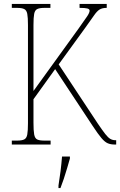

<svg xmlns="http://www.w3.org/2000/svg" viewBox="-20 -734 610 975"><path d="M40 0V-20H66Q91 -20 103 -26Q115 -32 118.5 -51Q122 -70 122 -108V-607Q122 -645 118.5 -663.5Q115 -682 103 -688Q91 -694 66 -694H40V-714H236V-694H206Q181 -694 169 -688Q157 -682 153.5 -663.5Q150 -645 150 -607V-272L379 -589Q412 -635 423.5 -652.5Q435 -670 435 -680Q435 -688 423.5 -691Q412 -694 384 -694V-714H522V-694Q499 -694 485.5 -685.5Q472 -677 457 -655Q442 -633 413 -593L278 -407L477 -106Q500 -72 514.5 -53.5Q529 -35 540.5 -28.5Q552 -22 566 -22H570V0H564Q542 0 527 -6.5Q512 -13 495 -33Q478 -53 451 -94L260 -383L150 -230V-111Q150 -71 153.5 -51.5Q157 -32 168.5 -26Q180 -20 206 -20H237V0ZM277 208Q283 171 287.5 135Q292 99 295 61H335V71Q329 92 321 119.5Q313 147 304 174Q295 201 287 221H277Z"/></svg>

Font: Noto Serif Ethiopic Condensed Thin
Style: Regular
Weight: 100
Width: 3
Designer: Monotype Design Team
Foundry: Monotype Imaging Inc.
Version: Version 2.102; ttfautohint (v1.8.4.7-5d5b)